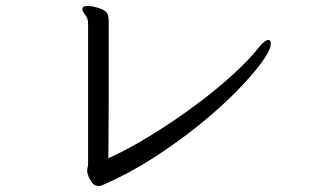

<svg xmlns="http://www.w3.org/2000/svg" viewBox="-20 -645 1040 643"><path d="M272 -73Q272 -80 273.5 -85Q275 -90 275 -98V-566Q275 -584 265.5 -595Q256 -606 256 -615V-616Q256 -625 275 -625Q292 -625 319 -615Q336 -608 340 -598.5Q344 -589 344 -575V-553Q344 -546 344 -510.5Q344 -475 344 -422Q344 -369 344 -311Q344 -253 343.5 -201Q343 -149 343 -115Q409 -145 482.5 -190Q556 -235 627.5 -287.5Q699 -340 757 -392.5Q815 -445 849 -489Q867 -511 879 -511Q887 -511 887 -499Q887 -478 856 -435.5Q825 -393 771 -338Q717 -283 645 -225Q573 -167 491 -114.5Q409 -62 323 -25Q317 -22 311 -22Q297 -22 288.5 -33Q280 -44 276 -55.5Q272 -67 272 -68Z"/></svg>

Font: Moon Stars Kai T
Style: Regular
Weight: 400
Designer: GuiWonder
Version: Version 1.101